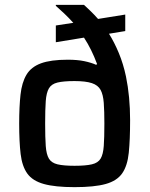

<svg xmlns="http://www.w3.org/2000/svg" viewBox="-20 -763 618 791"><path d="M287 8Q207 8 160.5 -5Q114 -18 92.5 -48Q71 -78 65 -128.5Q59 -179 59 -254Q59 -323 64.5 -373Q70 -423 89 -455Q108 -487 148.5 -502Q189 -517 259 -517Q299 -517 327.5 -511Q356 -505 376 -496L380 -499Q357 -561 326 -608L210 -589V-658L282 -669Q263 -690 244.5 -707.5Q226 -725 210 -739V-743H326Q338 -732 353 -717.5Q368 -703 384 -685L496 -703V-635L429 -624Q451 -589 469.5 -544.5Q488 -500 499 -448Q516 -365 516 -268Q516 -187 510.5 -133.5Q505 -80 483.5 -49Q462 -18 415.5 -5Q369 8 287 8ZM287 -80Q333 -80 358.5 -86Q384 -92 394.5 -109.5Q405 -127 407.5 -161.5Q410 -196 410 -254Q410 -305 407.5 -339Q405 -373 394.5 -392.5Q384 -412 358.5 -420.5Q333 -429 287 -429Q242 -429 217 -423Q192 -417 181.5 -399Q171 -381 168.5 -346.5Q166 -312 166 -254Q166 -196 168.5 -161.5Q171 -127 181.5 -109.5Q192 -92 217 -86Q242 -80 287 -80Z"/></svg>

Font: Saira Medium
Style: Regular
Weight: 500
Designer: Hector Gatti with collaboration of the Omnibus-Type team
Foundry: Omnibus-Type
Version: Version 1.100; ttfautohint (v1.8.3)